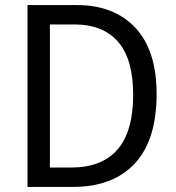

<svg xmlns="http://www.w3.org/2000/svg" viewBox="-20 -734 692 754"><path d="M595 -365Q595 -184 509.5 -92Q424 0 267 0H88V-714H283Q428 -714 511.5 -625Q595 -536 595 -365ZM503 -361Q503 -502 443.5 -570Q384 -638 273 -638H176V-76H258Q503 -76 503 -361Z"/></svg>

Font: Noto Sans Hebrew SemiCondensed
Style: Regular
Weight: 400
Width: 4
Designer: Monotype Design Team
Foundry: Monotype Imaging Inc.
Version: Version 2.004; ttfautohint (v1.8.4.7-5d5b)